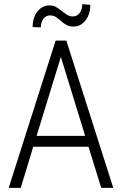

<svg xmlns="http://www.w3.org/2000/svg" viewBox="-20 -907 588 927"><path d="M156.7 -251H391.1L273.9 -632.3ZM407.2 -198.7H140.6L80.1 0H22L248.5 -710.9H300.3L526.9 0H468.8ZM416 -883.8Q416 -837.4 392.6 -808.1Q369.1 -778.8 335 -778.8Q313.5 -778.8 299.6 -787.1Q285.6 -795.4 274.2 -805.7Q262.7 -815.9 250.7 -824.2Q238.8 -832.5 221.2 -832.5Q202.6 -832.5 189.9 -817.1Q177.2 -801.8 177.2 -774.9L137.7 -776.4Q137.7 -822.8 160.9 -851.8Q184.1 -880.9 218.8 -880.9Q233.9 -880.9 245.6 -875.7Q257.3 -870.6 279.5 -853Q301.8 -835.4 311.3 -831.5Q320.8 -827.6 332.5 -827.6Q351.1 -827.6 364 -843.8Q377 -859.9 377 -886.7Z"/></svg>

Font: MAUL Condensed Light
Style: Light
Weight: 300
Designer: MAUL
Version: Version 2.137; 2017; ttfautohint (v1.8.3)